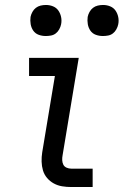

<svg xmlns="http://www.w3.org/2000/svg" viewBox="-20 -753 498 773"><path d="M267 0Q248 0 230 -3Q212 -6 196.5 -14.5Q181 -23 169.5 -36.5Q158 -50 153 -67Q148 -84 147.5 -102.5Q147 -121 150 -140L201 -447H97V-520H297L232 -128Q230 -118 230.5 -108Q231 -98 235 -90Q239 -82 248 -78Q257 -74 267 -74H353V0ZM394 -608Q379 -608 365.5 -613Q352 -618 344 -629.5Q336 -641 333.5 -655.5Q331 -670 333 -685Q335 -695 340.5 -705Q346 -715 354.5 -721.5Q363 -728 373.5 -730.5Q384 -733 395 -733Q410 -733 423.5 -727.5Q437 -722 445 -710.5Q453 -699 456 -684.5Q459 -670 456 -655Q454 -645 448.5 -635Q443 -625 434.5 -618.5Q426 -612 415.5 -610Q405 -608 394 -608ZM164 -608Q149 -608 135.5 -613Q122 -618 114 -629.5Q106 -641 103.5 -655.5Q101 -670 103 -685Q105 -695 110.5 -705Q116 -715 124.5 -721.5Q133 -728 143.5 -730.5Q154 -733 165 -733Q180 -733 193.5 -727.5Q207 -722 215 -710.5Q223 -699 226 -684.5Q229 -670 226 -655Q224 -645 218.5 -635Q213 -625 204.5 -618.5Q196 -612 185.5 -610Q175 -608 164 -608Z"/></svg>

Font: Iosevka Etoile
Style: Italic
Weight: 400
Italic angle: -9°
Designer: Belleve Invis
Foundry: Belleve Invis
Version: Version 22.1.2; ttfautohint (v1.8.4)